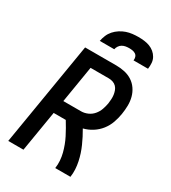

<svg xmlns="http://www.w3.org/2000/svg" viewBox="-226 -1068 1052 1182"><g transform="rotate(30 300.0 -477.5)"><path d="M27 0 149 -735H371Q402 -735 431 -728.5Q460 -722 484 -706.5Q508 -691 524.5 -667Q541 -643 548.5 -614.5Q556 -586 555.5 -555.5Q555 -525 550 -494Q545 -462 533.5 -429.5Q522 -397 500.5 -369.5Q479 -342 449 -323Q419 -304 386 -296Q399 -274 410.5 -251.5Q422 -229 432.5 -205.5Q443 -182 451 -157.5Q459 -133 464.5 -107Q470 -81 471.5 -54Q473 -27 469 0H361Q365 -27 363 -54Q361 -81 354.5 -106Q348 -131 339 -155Q330 -179 318.5 -201.5Q307 -224 294.5 -246Q282 -268 269 -289H183L135 0ZM324 -382Q347 -382 370 -392Q393 -402 409 -421Q425 -440 433 -462.5Q441 -485 445 -508Q447 -523 448 -539Q449 -555 447 -569.5Q445 -584 440 -598Q435 -612 425 -622.5Q415 -633 400.5 -638Q386 -643 371 -643H241L198 -382ZM207 -815Q211 -836 219.5 -856.5Q228 -877 243 -894Q258 -911 277.5 -923.5Q297 -936 317.5 -943Q338 -950 359.5 -952.5Q381 -955 402 -955Q423 -955 443.5 -952.5Q464 -950 482.5 -943Q501 -936 516 -923.5Q531 -911 540.5 -894Q550 -877 551.5 -856.5Q553 -836 550 -815H447Q449 -827 445.5 -838.5Q442 -850 432.5 -856.5Q423 -863 411 -865Q399 -867 387 -867Q375 -867 362.5 -865Q350 -863 338.5 -856.5Q327 -850 319.5 -838.5Q312 -827 310 -815Z"/></g></svg>

Font: Iosevka Curly SmBdEx
Style: Italic
Weight: 600
Width: 7
Italic angle: -9°
Monospace: yes
Designer: Belleve Invis
Foundry: Belleve Invis
Version: Version 11.1.0; ttfautohint (v1.8.3)